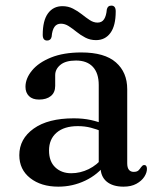

<svg xmlns="http://www.w3.org/2000/svg" viewBox="-20 -670 579 701"><path d="M347 -61V-71L340.5 -73.5V-359.5Q340.5 -403 319 -426Q297.5 -449 257.5 -449Q219.5 -449 200.5 -433.2Q181.5 -417.5 181.5 -395.5V-356.5Q181.5 -332.5 165.8 -319.5Q150 -306.5 122.5 -306.5Q98.5 -306.5 85.8 -319.2Q73 -332 73 -353Q73 -383.5 96.8 -412.5Q120.5 -441.5 166.2 -460Q212 -478.5 277 -478.5Q362 -478.5 403.2 -442.2Q444.5 -406 444.5 -344.5V-74Q444.5 -57.5 450.8 -50Q457 -42.5 468 -42.5Q480.5 -42.5 486 -48.2Q491.5 -54 495 -59.5Q497.5 -63 500.2 -65.2Q503 -67.5 506.5 -67.5Q511.5 -67.5 514 -63.8Q516.5 -60 516.5 -53.5Q516.5 -39.5 506.8 -24.5Q497 -9.5 478 1Q459 11.5 431 11.5Q391.5 11.5 369.2 -7.2Q347 -26 347 -61ZM50.5 -103.5Q50.5 -163 103 -200.5Q155.5 -238 249.5 -238Q283.5 -238 311.8 -231.8Q340 -225.5 361.5 -216L354 -189.5Q333.5 -198 311.5 -203.8Q289.5 -209.5 264 -209.5Q214.5 -209.5 186.8 -185.8Q159 -162 159 -120.5Q159 -80.5 181.8 -59Q204.5 -37.5 240 -37.5Q273 -37.5 303.8 -52.5Q334.5 -67.5 356.5 -95.5L367 -72.5Q337.5 -32.5 291.2 -10.5Q245 11.5 193 11.5Q130 11.5 90.2 -19.8Q50.5 -51 50.5 -103.5ZM330.5 -523.5Q309.5 -523.5 292 -532.5Q274.5 -541.5 259.8 -553.5Q245 -565.5 231 -574.5Q217 -583.5 202.5 -583.5Q187 -583.5 178.8 -571.8Q170.5 -560 168.5 -536Q165.5 -522 152 -522Q136 -522 136 -543Q136 -595 155.2 -621.2Q174.5 -647.5 208 -647.5Q229 -647.5 246.5 -638.5Q264 -629.5 278.8 -617.8Q293.5 -606 307.5 -596.8Q321.5 -587.5 336 -587.5Q352 -587.5 360 -599.8Q368 -612 370 -635.5Q373 -649.5 386.5 -649.5Q402.5 -649.5 402.5 -628.5Q402.5 -576 383.2 -549.8Q364 -523.5 330.5 -523.5Z"/></svg>

Font: Fraunces 18pt
Style: Regular
Weight: 400
Version: Version 1.000;[b76b70a41]